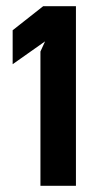

<svg xmlns="http://www.w3.org/2000/svg" viewBox="-20 -610 295 622"><path d="M21 -402 126 -476 111 -443V-8H226V-590H120L21 -512Z"/></svg>

Font: Charger EcoBold
Style: Bold
Weight: 1000
Designer: Jasper
Foundry: Cannot Into Space Fonts
Version: Version 1.1